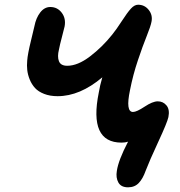

<svg xmlns="http://www.w3.org/2000/svg" viewBox="-20 -632 767 820"><path d="M526.9 168Q497.1 168 485.6 147.5Q474.1 127 479 98.1Q485.4 52.7 526.9 -26.9Q515.1 -22.9 499 -22.9Q358.4 -22.9 401.9 -236.8Q406.7 -266.6 417 -301.8Q321.3 -221.2 226.1 -221.2Q193.4 -221.2 168.5 -231Q143.6 -240.7 129.4 -256.3Q115.2 -272 106.9 -292.5Q98.6 -313 96.4 -332.8Q94.2 -352.5 96.2 -373Q98.1 -400.9 112.3 -458.5Q126.5 -516.1 127 -520Q133.8 -555.7 151.9 -578.9Q169.9 -602.1 194.8 -602.1Q225.1 -602.1 243.7 -577.6Q262.2 -553.2 255.9 -519Q253.9 -508.8 244.6 -474.4Q235.4 -439.9 231.9 -420.9Q224.1 -390.1 231.7 -370.6Q239.3 -351.1 267.1 -351.1Q312 -351.1 364.5 -391.1Q417 -431.2 459 -483.9Q476.6 -505.4 500.2 -542Q523.9 -578.6 539.1 -595.2Q554.2 -611.8 569.8 -611.8Q597.7 -611.8 615.2 -589.6Q632.8 -567.4 627 -539.1Q623.5 -520 606.7 -478.3Q589.8 -436.5 569.1 -375Q548.3 -313.5 535.2 -247.1Q515.6 -153.8 547.9 -153.8Q563.5 -153.8 597.7 -176.5Q631.8 -199.2 653.8 -199.2Q676.8 -199.2 691.2 -181.6Q705.6 -164.1 699.2 -131.8Q694.3 -108.9 656 -26.4Q617.7 56.2 602.1 97.2Q590.3 130.9 572.8 149.4Q555.2 168 526.9 168Z"/></svg>

Font: Shantell Sans Irregular
Style: Italic
Weight: 600
Italic angle: -11.31°
Designer: Stephen Nixon, Anya Danilova, Shantell Martin
Foundry: Arrow Type
Version: Version 1.006;[9816181b4]